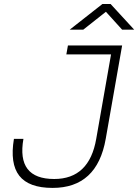

<svg xmlns="http://www.w3.org/2000/svg" viewBox="-20 -918 683 948"><path d="M239.7 9.8Q122.1 9.8 75.2 -50.3Q28.3 -110.4 48.8 -232.4H95.7Q60.5 -34.2 247.6 -34.2Q420.9 -34.2 455.1 -232.4L528.3 -649.4H307.6L315.4 -693.4H583L502 -232.4Q459.5 9.8 239.7 9.8ZM324.2 -771.5 485.8 -898.4H525.9L642.6 -771.5H583L502.9 -859.9L391.1 -771.5Z"/></svg>

Font: Cascadia Mono NF ExtraLight
Style: Italic
Weight: 200
Italic angle: -10°
Monospace: yes
Designer: Aaron Bell
Foundry: Saja Typeworks
Version: Version 2404.023; ttfautohint (v1.8.4)